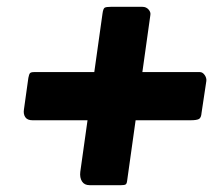

<svg xmlns="http://www.w3.org/2000/svg" viewBox="-20 -655 640 562"><path d="M570 -325Q569 -310 562 -306.5Q555 -303 538 -303H75Q60 -303 54 -312Q48 -321 50 -334L63 -427Q65 -438 68 -441Q71 -444 80 -444H565Q573 -444 579 -435.5Q585 -427 584 -418ZM242 -113Q227 -113 220 -124Q213 -135 215 -152L280 -615Q282 -630 286.5 -632.5Q291 -635 304 -635H397Q408 -635 415 -627Q422 -619 420 -610L352 -125Q351 -117 347.5 -115Q344 -113 335 -113Z"/></svg>

Font: Libre Franklin Thin Black
Style: Italic
Weight: 900
Italic angle: -8°
Version: Version 2.000